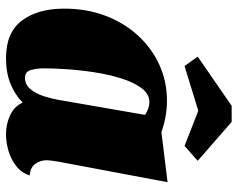

<svg xmlns="http://www.w3.org/2000/svg" viewBox="-98 -694 811 656"><g transform="rotate(90 308.0 -365.5)"><path d="M178 20Q91 20 50 -34Q9 -88 9 -179Q9 -255 33 -319Q57 -383 100.5 -430.5Q144 -478 201 -504Q258 -530 324 -530Q377 -530 431 -511L602 -532L532 -160Q531 -152 529 -140Q527 -128 527 -118Q527 -98 539 -80.5Q551 -63 579 -61Q570 -33 547 -15Q524 3 495 11.5Q466 20 438 20Q404 20 373.5 6Q343 -8 330 -37Q304 -11 266 4.5Q228 20 178 20ZM245 -45Q269 -45 284.5 -64Q300 -83 308.5 -110Q317 -137 321 -161L372 -455Q360 -463 349 -466.5Q338 -470 329 -470Q301 -470 281 -443.5Q261 -417 247.5 -374Q234 -331 226.5 -282Q219 -233 216 -187Q213 -141 213 -109Q213 -87 218.5 -66Q224 -45 245 -45ZM205 -590 173 -635 341 -751H396L529 -635L478 -590L358 -637Z"/></g></svg>

Font: Sansita Swashed Black
Style: Regular
Weight: 900
Designer: Pablo Cosgaya
Foundry: Omnibus-Type
Version: Version 1.003; ttfautohint (v1.8.3)